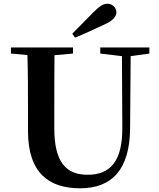

<svg xmlns="http://www.w3.org/2000/svg" viewBox="-20 -997 858 1036"><path d="M370 -815 385 -794C439 -816 492 -841 546 -866C595 -888 608 -912 608 -931C608 -954 588 -977 559 -977C539 -977 518 -965 485 -932C449 -896 409 -855 370 -815ZM521 -708 638 -694 640 -312C642 -128 576 -54 453 -54C337 -54 273 -121 273 -305V-401C273 -501 273 -600 274 -699L374 -708V-741H39V-708L128 -700C131 -600 131 -500 131 -401V-290C131 -63 245 19 412 19C585 19 680 -83 682 -304L685 -694L786 -708V-741H521Z"/></svg>

Font: Source Han Serif CN
Style: Bold
Weight: 700
Designer: Ryoko NISHIZUKA 西塚涼子 (kana & ideographs); Frank Grießhammer (Latin, Greek & Cyrillic); Wenlong ZHANG 张文龙 (bopomofo); San
Foundry: Adobe
Version: Version 2.003;hotconv 1.1.1;makeotfexe 2.6.0